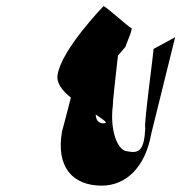

<svg xmlns="http://www.w3.org/2000/svg" viewBox="-20 -878 608 604"><path d="M161 -642C157 -617 176 -592 203 -571C188 -512 175 -464 175 -464C156 -354 207 -294 300 -294C375 -294 437 -350 456 -458L531 -761L463 -724C464 -719 431 -476 437 -476C434 -406 418 -394 381 -402C349 -403 325 -470 335 -546C334 -550 343 -634 351 -703L375 -731C376 -738 400 -790 393 -790C387 -790 306 -865 305 -858C305 -858 173 -722 161 -642ZM281 -518C307 -500 323 -490 305 -490C289 -490 282 -501 281 -518Z"/></svg>

Font: Ampere
Style: SuCndIta
Weight: 400
Version: Version 1